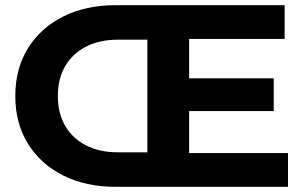

<svg xmlns="http://www.w3.org/2000/svg" viewBox="-20 -720 1176 740"><path d="M425 0Q311 0 224 -43.5Q137 -87 88 -165.5Q39 -244 39 -350Q39 -456 88 -534.5Q137 -613 224 -656.5Q311 -700 425 -700H1077V-570H709V-418H1035V-292H709V-130H1090V0ZM548 -133V-567H433Q364 -567 312 -540.5Q260 -514 231.5 -465.5Q203 -417 203 -350Q203 -283 231.5 -234.5Q260 -186 312 -159.5Q364 -133 433 -133Z"/></svg>

Font: Montserrat Z
Style: Bold
Weight: 700
Designer: Julieta Ulanovsky
Foundry: Julieta Ulanovsky
Version: Version 8.000